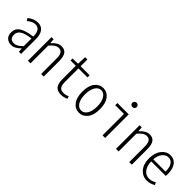

<svg xmlns="http://www.w3.org/2000/svg" viewBox="212 -1904 3067 3067"><g transform="rotate(45 1745.0 -370.5)"><path d="M209 12.7Q145.5 12.7 106.4 -24.4Q67.4 -61.5 67.4 -131.8Q67.4 -219.7 139.6 -266.6Q211.9 -313.5 366.2 -334Q367.2 -404.3 341.3 -450.7Q315.4 -497.1 253.9 -497.1Q187.5 -497.1 117.2 -435.5L89.8 -478.5Q177.7 -545.9 262.7 -545.9Q343.8 -545.9 383.8 -489.7Q423.8 -433.6 423.8 -340.8V0H375L369.1 -69.3H367.2Q290 12.7 209 12.7ZM221.7 -37.1Q290 -37.1 366.2 -118.2V-292Q235.4 -274.4 180.7 -237.3Q126 -200.2 126 -136.7Q126 -85 152.3 -61Q178.7 -37.1 221.7 -37.1Z M578.1 0V-533.2H626L631.8 -454.1H635.7Q714.8 -544.9 795.9 -544.9Q869.1 -544.9 902.3 -496.6Q935.5 -448.2 935.5 -346.7V0H877V-340.8Q877 -420.9 855.5 -457.5Q834 -494.1 781.2 -494.1Q711.9 -494.1 636.7 -400.4V0Z M1335 11.7Q1248 11.7 1211.9 -36.6Q1175.8 -85 1175.8 -176.8V-484.4H1056.6V-529.3L1177.7 -533.2L1184.6 -686.5H1235.4V-533.2H1439.5V-484.4H1235.4V-172.9Q1235.4 -105.5 1259.3 -71.3Q1283.2 -37.1 1343.8 -37.1Q1394.5 -37.1 1440.4 -60.5L1454.1 -15.6Q1393.6 11.7 1335 11.7Z M1541 -265.6Q1541 -400.4 1597.7 -472.7Q1654.3 -544.9 1740.2 -544.9Q1826.2 -544.9 1882.8 -472.7Q1939.5 -400.4 1939.5 -265.6Q1939.5 -131.8 1882.8 -60.1Q1826.2 11.7 1740.2 11.7Q1654.3 11.7 1597.7 -60.1Q1541 -131.8 1541 -265.6ZM1877.9 -265.6Q1877.9 -373 1839.4 -434.6Q1800.8 -496.1 1740.2 -496.1Q1679.7 -496.1 1641.1 -434.6Q1602.5 -373 1602.5 -265.6Q1602.5 -159.2 1641.1 -98.6Q1679.7 -38.1 1740.2 -38.1Q1800.8 -38.1 1839.4 -98.6Q1877.9 -159.2 1877.9 -265.6Z M2263.7 0V-484.4H2066.4V-533.2H2322.3V0ZM2316.9 -670.4Q2302.7 -657.2 2281.2 -657.2Q2259.8 -657.2 2245.6 -670.4Q2231.4 -683.6 2231.4 -705.1Q2231.4 -726.6 2245.6 -740.2Q2259.8 -753.9 2281.2 -753.9Q2302.7 -753.9 2316.9 -740.2Q2331.1 -726.6 2331.1 -705.1Q2331.1 -683.6 2316.9 -670.4Z M2568.4 0V-533.2H2616.2L2622.1 -454.1H2626Q2705.1 -544.9 2786.1 -544.9Q2859.4 -544.9 2892.6 -496.6Q2925.8 -448.2 2925.8 -346.7V0H2867.2V-340.8Q2867.2 -420.9 2845.7 -457.5Q2824.2 -494.1 2771.5 -494.1Q2702.1 -494.1 2627 -400.4V0Z M3271.5 11.7Q3175.8 11.7 3111.8 -63Q3047.9 -137.7 3047.9 -265.6Q3047.9 -390.6 3109.4 -467.8Q3170.9 -544.9 3256.8 -544.9Q3342.8 -544.9 3390.6 -480.5Q3438.5 -416 3438.5 -298.8Q3438.5 -269.5 3436.5 -255.9H3107.4Q3109.4 -157.2 3155.3 -96.7Q3201.2 -36.1 3277.3 -36.1Q3340.8 -36.1 3394.5 -72.3L3417 -29.3Q3345.7 11.7 3271.5 11.7ZM3107.4 -302.7H3384.8Q3384.8 -398.4 3351.6 -447.8Q3318.4 -497.1 3257.8 -497.1Q3199.2 -497.1 3156.2 -444.3Q3113.3 -391.6 3107.4 -302.7Z"/></g></svg>

Font: Gen Shin Gothic Monospace Light
Style: Regular
Weight: 300
Designer: [Source Han Sans]
Ryoko NISHIZUKA  (kana & ideographs); Paul D. Hunt (Latin, Greek & Cyrillic); Wenlong ZHANG  (bopomofo
Version: Version 1.002.20150607